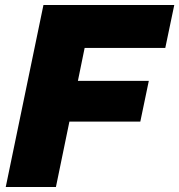

<svg xmlns="http://www.w3.org/2000/svg" viewBox="-20 -749 718 769"><path d="M154 -729H678L642 -557H319L292 -425H576L542 -262H258L204 0H3Z"/></svg>

Font: Mona Sans Black
Style: Italic
Weight: 900
Italic angle: -11.7°
Designer: Deni Anggara
Foundry: GitHub
Version: Version 2.000